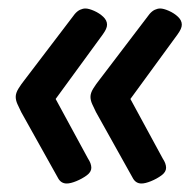

<svg xmlns="http://www.w3.org/2000/svg" viewBox="-20 -484 456 452"><path d="M137 -52Q123 -52 116 -66L30 -220Q25 -230 21 -239Q17 -248 17 -256Q17 -265 23.5 -275.5Q30 -286 38 -296L156 -451Q162 -458 168.5 -461Q175 -464 181 -464Q189 -464 201.5 -458.5Q214 -453 223 -444.5Q232 -436 232 -426Q232 -421 229.5 -415.5Q227 -410 222 -403L111 -251L187 -111Q191 -105 193 -99.5Q195 -94 195 -89Q195 -79 184 -71Q173 -63 159.5 -57.5Q146 -52 137 -52ZM313 -52Q299 -52 292 -66L206 -220Q201 -230 197 -239Q193 -248 193 -256Q193 -265 199.5 -275.5Q206 -286 214 -296L332 -451Q338 -458 344.5 -461Q351 -464 357 -464Q365 -464 377.5 -458.5Q390 -453 399 -444.5Q408 -436 408 -426Q408 -421 405.5 -415.5Q403 -410 398 -403L287 -251L363 -111Q367 -105 369 -99.5Q371 -94 371 -89Q371 -79 360 -71Q349 -63 335.5 -57.5Q322 -52 313 -52Z"/></svg>

Font: Asap Condensed Condensed SemiBold
Style: Italic
Weight: 600
Width: 3
Italic angle: -6°
Designer: Pablo Cosgaya
Foundry: Omnibus-Type
Version: Version 3.001; ttfautohint (v1.8.4.7-5d5b)